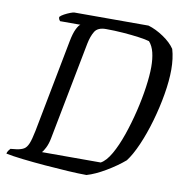

<svg xmlns="http://www.w3.org/2000/svg" viewBox="-88 -780 830 856"><g transform="rotate(10 327.0 -352.0)"><path d="M359 0Q325 0 274.5 -3Q224 -6 169.5 -10.5Q115 -15 67.5 -20.5Q20 -26 -9 -32Q-8 -39 -3.5 -45.5Q1 -52 5 -56L33 -59Q53 -62 65 -69Q77 -76 85 -95Q93 -114 101 -154L182 -575Q189 -611 198.5 -630.5Q208 -650 216 -655H124Q122 -657 119.5 -661.5Q117 -666 117 -673Q123 -680 136 -687Q149 -694 162 -699Q175 -704 181 -704H516Q550 -694 585 -670.5Q620 -647 638 -620Q644 -600 647 -576.5Q650 -553 650 -528Q650 -478 639.5 -416Q629 -354 611 -291.5Q593 -229 570.5 -177.5Q548 -126 525 -96Q490 -66 443.5 -38.5Q397 -11 359 0ZM146 -66H412Q436 -79 458 -117.5Q480 -156 498.5 -209.5Q517 -263 531 -321Q545 -379 552.5 -432.5Q560 -486 560 -524Q560 -561 553 -589.5Q546 -618 530 -636Q514 -641 481.5 -645.5Q449 -650 409.5 -653Q370 -656 332 -656Q295 -656 281.5 -634Q268 -612 261 -577L175 -132Q170 -107 161 -89.5Q152 -72 146 -66Z"/></g></svg>

Font: Texturina 72pt 72pt Regular
Style: Italic
Weight: 400
Italic angle: -11°
Designer: Guillermo Torres Carreño
Foundry: Omnibus-Type
Version: Version 1.002; ttfautohint (v1.8.3)